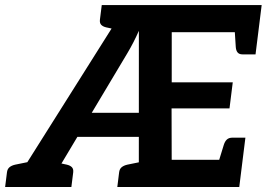

<svg xmlns="http://www.w3.org/2000/svg" viewBox="-63 -744 1061 764"><path d="M-16.4 0 439.8 -723.8H978.2L964.8 -615.8H620.4L620.3 -416.5H863.2L850.2 -312.6H619.7L620.2 -108H902.5L889.1 0H489.4L489.6 -621.4Q479.2 -597.8 467.6 -575.3Q456 -552.8 444 -532.7L144.3 -31Q135.6 -17.6 131.1 -8.8Q126.5 0 124.4 0ZM188.1 -199.5 217.4 -295.1H530.1L535.4 -199.5ZM802.1 -84.8 827.4 -167.1Q831.7 -181.2 839.7 -188.7Q847.7 -196.2 861.8 -196.2H913.5L902.5 -108ZM869.9 -639.1 964.8 -615.8 953.8 -527.6H902.1Q889 -527.6 882.6 -535.1Q876.3 -542.6 875.2 -556.7ZM441.1 -723.8 415.5 -623.1 359.6 -635.1Q346.5 -638.2 339.8 -645.2Q333.1 -652.2 334.6 -665.7L341.9 -723.8ZM403.8 0 411 -58.1Q412.6 -71.6 421.1 -78.6Q429.6 -85.6 443.8 -88.8L502.6 -100.8L502.9 0ZM121.8 0 147 -100.8 202.9 -88.8Q216.4 -85.6 223.1 -78.6Q229.8 -71.6 228.3 -58.1L221 0ZM-42.6 0 -35.3 -58.1Q-33.7 -71.6 -25.2 -78.6Q-16.7 -85.6 -2.5 -88.8L56.3 -100.8L56.6 0Z"/></svg>

Font: Aleo
Style: Italic
Weight: 400
Italic angle: -7°
Designer: Alessio Laiso
Foundry: Alessio Laiso
Version: Version 2.001;gftools[0.9.29]